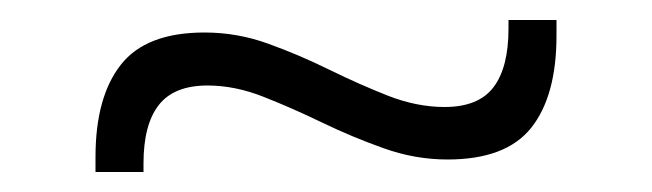

<svg xmlns="http://www.w3.org/2000/svg" viewBox="-20 -387 652 192"><path d="M427.5 -227.5Q395 -227.5 363.5 -238.8Q332 -250 302 -264.5Q272 -279 243.5 -290.2Q215 -301.5 187.5 -301.5Q154 -301.5 138.8 -282Q123.5 -262.5 123.5 -223.5V-215H75.5V-230Q75.5 -290 100.8 -322.2Q126 -354.5 184.5 -354.5Q217.5 -354.5 248.5 -343.2Q279.5 -332 309.5 -317.2Q339.5 -302.5 368.2 -291.2Q397 -280 424.5 -280Q458.5 -280 473.5 -299.8Q488.5 -319.5 488.5 -358.5V-367H536.5V-351.5Q536.5 -291 511.2 -259.2Q486 -227.5 427.5 -227.5Z"/></svg>

Font: Anek Gujarati SemiExpanded Light
Style: Regular
Weight: 300
Width: 6
Designer: Mrunmayee Ghaisas (Gujarati), Yesha Goshar (Latin)
Foundry: Ek Type
Version: Version 1.003